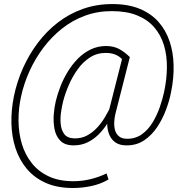

<svg xmlns="http://www.w3.org/2000/svg" viewBox="-20 -711 935 952"><path d="M828.1 -253.9Q820.3 -212.9 803.2 -167Q786.1 -121.1 759.3 -80.8Q732.4 -40.5 694.6 -15.1Q656.7 10.3 606.9 9.8Q573.7 9.8 553.2 -4.2Q532.7 -18.1 522.7 -41.3Q512.7 -64.5 511.7 -91.8Q510.7 -119.1 516.1 -146.5L587.9 -429.2L624 -428.7L552.2 -146.5Q547.4 -126.5 546.4 -105.2Q545.4 -84 550.5 -65.4Q555.7 -46.9 570.1 -34.9Q584.5 -22.9 610.4 -22.9Q652.8 -22.9 684.1 -45.7Q715.3 -68.4 737.1 -104.5Q758.8 -140.6 772.5 -180.4Q786.1 -220.2 793.5 -253.9Q807.1 -317.4 807.6 -376.7Q808.1 -436 793 -486.6Q777.8 -537.1 745.1 -575.2Q712.4 -613.3 660.4 -634.5Q608.4 -655.8 535.2 -655.8Q464.4 -656.2 401.9 -633.3Q339.4 -610.4 287.6 -569.3Q235.8 -528.3 195.3 -474.6Q154.8 -420.9 126.7 -359.1Q98.6 -297.4 84.5 -232.9Q71.3 -172.9 71.8 -112.5Q72.3 -52.2 88.1 1.5Q104 55.2 137 97.2Q169.9 139.2 221.2 163.3Q272.5 187.5 343.8 187.5Q386.2 187.5 428.2 177.5Q470.2 167.5 508.3 148.9L518.1 178.7Q479.5 201.7 433.1 211.4Q386.7 221.2 342.3 221.2Q263.7 221.2 206.8 195.8Q149.9 170.4 112.8 126Q75.7 81.5 56.9 23.7Q38.1 -34.2 36.6 -99.9Q35.2 -165.5 48.8 -232.9Q63.5 -304.7 93.5 -372.3Q123.5 -439.9 167 -497.8Q210.4 -555.7 266.6 -599.1Q322.8 -642.6 390.6 -666.7Q458.5 -690.9 537.1 -690.9Q615.2 -690.9 672.1 -667.5Q729 -644 765.6 -602.8Q802.2 -561.5 820.8 -506.3Q839.4 -451.2 840.8 -387Q842.3 -322.8 828.1 -253.9ZM293.5 -210.4Q288.1 -189.5 283.2 -158.7Q278.3 -127.9 280.8 -97.7Q283.2 -67.4 298.3 -46.6Q313.5 -25.9 347.7 -24.9Q382.8 -23.9 410.9 -38.8Q439 -53.7 461.4 -77.9Q483.9 -102.1 501 -131.3Q518.1 -160.6 531.2 -187.5L546.4 -160.6Q531.7 -129.9 512.7 -99.4Q493.7 -68.8 468.5 -43.9Q443.4 -19 412.4 -4.4Q381.3 10.3 343.3 9.8Q300.8 9.3 278.8 -13.7Q256.8 -36.6 250.2 -71.5Q243.7 -106.4 246.6 -143.8Q249.5 -181.2 256.8 -210.4Q265.1 -245.1 280 -283.2Q294.9 -321.3 316.7 -356.7Q338.4 -392.1 366.7 -420.7Q395 -449.2 430.2 -466.1Q465.3 -482.9 507.3 -482.9Q544.4 -482.4 571.3 -467.8Q598.1 -453.1 623.5 -428.2L594.7 -406.7Q578.6 -428.2 556.6 -438.2Q534.7 -448.2 507.3 -448.7Q461.9 -449.2 426.5 -426.5Q391.1 -403.8 365 -367.2Q338.9 -330.6 321 -289.1Q303.2 -247.6 293.5 -210.4Z"/></svg>

Font: Roboto ExtraLight
Style: Italic
Weight: 250
Designer: Christian Robertson
Foundry: Google
Version: Version 3.009; 2024